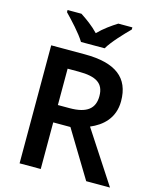

<svg xmlns="http://www.w3.org/2000/svg" viewBox="-135 -1030 916 1122"><g transform="rotate(15 323.0 -469.0)"><path d="M256 -778H399C425 -823 487 -888 524 -925V-938H439C404 -916 361 -886 326 -850C292 -886 251 -915 216 -938H132V-925C169 -887 229 -823 256 -778ZM296 -714H93V0H221V-282H325L496 0H640L435 -314C506 -344 572 -400 572 -504C572 -645 484 -714 296 -714ZM288 -607C393 -607 442 -578 442 -500C442 -426 398 -387 292 -387H221V-607Z"/></g></svg>

Font: Noto Sans Telugu SemiBold
Style: Regular
Weight: 600
Designer: Jelle Bosma - Monotype Design Team
Foundry: Monotype Imaging Inc.
Version: Version 2.005